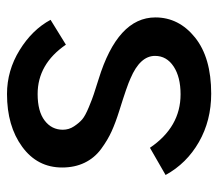

<svg xmlns="http://www.w3.org/2000/svg" viewBox="-58 -550 626 551"><g transform="rotate(-90 255.5 -275.0)"><path d="M28.3 -113.3 106.4 -158.2Q166 -70.3 259.8 -70.3Q309.6 -70.3 339.8 -90.3Q370.1 -110.4 370.1 -143.6Q370.1 -186.5 305.7 -213.9Q285.2 -223.6 212.9 -246.1Q178.7 -256.8 153.8 -268.1Q128.9 -279.3 103 -298.3Q77.1 -317.4 63.5 -345.7Q49.8 -374 49.8 -410.2Q49.8 -481.4 109.4 -524.9Q168.9 -568.4 260.7 -568.4Q328.1 -568.4 386.7 -532.2Q445.3 -496.1 473.6 -443.4L402.3 -399.4Q346.7 -480.5 260.7 -480.5Q210.9 -480.5 184.6 -460.4Q158.2 -440.4 158.2 -408.2Q158.2 -390.6 168 -376Q177.7 -361.3 188 -352.5Q198.2 -343.8 223.1 -333.5Q248 -323.2 260.3 -319.3Q272.5 -315.4 302.7 -305.7Q480.5 -251 480.5 -142.6Q480.5 -75.2 422.9 -28.8Q365.2 17.6 261.7 17.6Q184.6 17.6 123 -17.6Q61.5 -52.7 28.3 -113.3Z"/></g></svg>

Font: Gothic A1 SemiBold
Style: Regular
Weight: 600
Version: Version 2.50